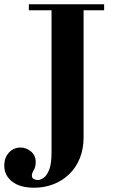

<svg xmlns="http://www.w3.org/2000/svg" viewBox="-106 -774 537 898"><path d="M54 104Q-13 104 -49.5 75Q-86 46 -86 1Q-86 -37 -64 -60.5Q-42 -84 -10 -84Q17 -84 39 -65.5Q61 -47 61 -16Q61 7 52 21.5Q43 36 43 48Q43 58 51.5 63Q60 68 70 68Q84 68 99 57Q114 46 124.5 18.5Q135 -9 135 -60V-754H285V-133Q285 -77 267 -33Q249 11 217 41.5Q185 72 143 88Q101 104 54 104ZM29 -726V-754H381V-726Z"/></svg>

Font: Libre Bodoni SemiBold
Style: Regular
Weight: 600
Designer: Pablo Impallari, Rodrigo Fuenzalida
Foundry: Impallari Type
Version: Version 2.005;gftools[0.9.23]